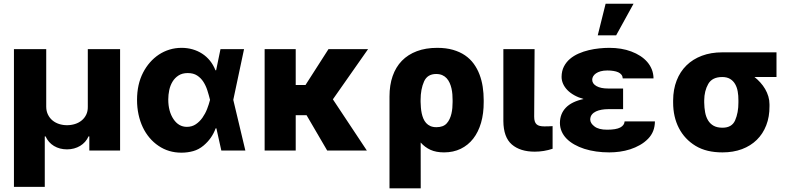

<svg xmlns="http://www.w3.org/2000/svg" viewBox="-20 -810 4262 1033"><path d="M55 195.3V-545.5H228.7V-235.4Q229 -211.6 238.1 -193.2Q247.2 -174.7 262.4 -162.1Q277.7 -149.5 297.9 -142.9Q318.2 -136.4 340.6 -136.4Q362.9 -136.4 383.3 -142.8Q403.8 -149.1 419.2 -161.8Q434.7 -174.4 443.7 -192.8Q452.8 -211.3 452.4 -235.4V-545.5H626.1V0H460.6V-76.3H456.3Q449.2 -60 437.7 -47.1Q426.1 -34.1 411 -25Q396 -16 378.2 -11.2Q360.4 -6.4 340.6 -6.4Q300.8 -6.4 270.4 -24.7Q240.1 -43 225.1 -76.3H220.9V195.3Z M749.6 -419Q765.3 -449.6 786.8 -474.1Q808.2 -498.6 834.7 -516.2Q861.2 -533.7 891.9 -543.1Q922.6 -552.6 957 -552.6Q987.9 -552.6 1016 -544.6Q1044 -536.6 1067.6 -521.3Q1091.3 -506 1109.6 -483.5Q1127.8 -460.9 1139.2 -431.8H1142.8L1166.2 -545.5H1293L1235.1 -272.7L1300.1 0H1170.8L1144.2 -119.7H1140.3Q1120.4 -64.6 1074.9 -26.6Q1049.4 -5.3 1019.4 3Q989.3 11.4 956 11.4Q886.7 11.4 833.1 -25.2Q806.1 -43.3 784.6 -68.7Q763.1 -94.1 748.2 -125.5Q733.3 -157 725.3 -194.1Q717.3 -231.2 717.3 -272.7Q717.3 -356.2 749.6 -419ZM913.4 -169Q941.1 -127.5 985.4 -127.5Q1012.8 -127.5 1033.6 -141.5Q1054.3 -155.5 1069.4 -177Q1084.5 -198.5 1094.3 -223.7Q1104 -248.9 1109.7 -271.3L1110.1 -272.7L1109.7 -274.1Q1103.7 -298.3 1095.7 -323.5Q1087.7 -348.7 1074.4 -369.5Q1061.1 -390.3 1040.8 -403.6Q1020.6 -416.9 990.1 -416.9Q960.9 -416.9 940.9 -404.1Q920.8 -391.3 908.4 -370.9Q896 -350.5 890.6 -325.3Q885.3 -300.1 885.3 -274.9Q885.3 -210.9 913.4 -169Z M1571 -545.5V-352.6H1623.6L1747.2 -545.5H1960.2L1771 -275.6L1953.8 0H1740.4L1629.3 -190.3H1571V0H1403.8V-545.5Z M2075.6 203.1V-291.2Q2075.6 -352.3 2092.5 -400.7Q2109.4 -449.2 2142.2 -483Q2175.1 -516.7 2222.8 -534.6Q2270.6 -552.6 2332.4 -552.6Q2380 -552.6 2417.1 -541.9Q2454.2 -531.2 2481.9 -512.3Q2509.6 -493.3 2528.8 -467Q2547.9 -440.7 2559.8 -409.4Q2571.7 -378.2 2577.1 -343Q2582.4 -307.9 2582.4 -271.3V-261.4Q2582.7 -199.6 2568.2 -149.5Q2553.6 -99.4 2526.1 -64.1Q2498.6 -28.8 2458.8 -9.4Q2419 9.9 2369 9.9Q2326.3 9.9 2296 -3.9Q2265.6 -17.8 2243.3 -43.3L2243.6 203.1ZM2242.9 -272V-261.7Q2243.3 -247.2 2244.5 -231.4Q2245.7 -215.6 2248.9 -200.5Q2252.1 -185.4 2257.8 -171.9Q2263.5 -158.4 2272.7 -148.1Q2282 -137.8 2295.6 -131.7Q2309.3 -125.7 2328.1 -125.7Q2365.1 -125.7 2383.5 -146.3Q2392.8 -156.6 2399 -169.9Q2405.2 -183.2 2408.7 -198.2Q2412.3 -213.1 2413.7 -229.2Q2415.1 -245.4 2415.1 -261.4V-271.3Q2415.1 -286.2 2413.9 -302.4Q2412.6 -318.5 2409.1 -334.2Q2405.5 -349.8 2399.3 -363.8Q2393.1 -377.8 2383.3 -388.7Q2373.6 -399.5 2359.6 -405.7Q2345.5 -411.9 2326.7 -411.9Q2279.8 -411.9 2261.7 -372.2Q2242.9 -330.3 2242.9 -272Z M2688.2 -545.5H2856.2L2854 -182.5Q2854 -167.3 2857.2 -157.1Q2860.4 -147 2867.2 -141Q2873.9 -134.9 2884.4 -132.5Q2894.9 -130 2909.4 -130Q2925.1 -130 2934.5 -130.5Q2943.9 -131 2953.1 -131.4V-9.6Q2906.2 6 2856.9 6Q2778.8 6 2733.7 -32.7Q2688.9 -71.4 2688.2 -158.7Z M2992.5 -148.8Q2992.9 -197.8 3024.3 -230.6Q3055.8 -263.5 3120 -277.3Q3092 -285.2 3069.8 -297.6Q3047.6 -310 3032.5 -325.6Q3017.4 -341.3 3009.4 -359.4Q3001.4 -377.5 3001.4 -396.7Q3001.8 -428.3 3014 -452.1Q3026.3 -475.9 3046.5 -493.1Q3066.8 -510.3 3093 -521.8Q3119.3 -533.4 3147.7 -540.1Q3176.1 -546.9 3204.5 -549.7Q3233 -552.6 3257.8 -552.6Q3324.6 -552.6 3376.4 -533Q3403.1 -523.1 3424.9 -508.9Q3446.7 -494.7 3462.4 -476.6Q3478 -458.5 3486.9 -436.3Q3495.7 -414.1 3496.1 -388.1H3330.6Q3329.9 -399.9 3323.5 -408Q3317.1 -416.2 3306.1 -421.2Q3295.1 -426.1 3280.2 -428.4Q3265.3 -430.8 3247.5 -430.8Q3226.9 -430.8 3211.6 -426.5Q3196.4 -422.2 3186.3 -415.1Q3176.1 -408 3171.2 -399.1Q3166.2 -390.3 3166.2 -380.7Q3166.5 -359.4 3189.5 -346.6Q3212.4 -333.8 3251.1 -333.8H3332.4V-222.7H3251.1Q3234 -222.7 3217.2 -219.8Q3200.3 -217 3186.6 -210.6Q3172.9 -204.2 3164.4 -193.5Q3155.9 -182.9 3155.5 -166.9Q3155.9 -146.3 3179 -129.3Q3201.3 -112.2 3246.4 -112.2Q3294.4 -112.2 3316.8 -123.9Q3339.1 -135.7 3340.6 -157H3503.6Q3503.2 -100.9 3467.3 -63.9Q3447.8 -43.7 3422.9 -29.7Q3398.1 -15.6 3370.6 -6.7Q3343 2.1 3314.3 6Q3285.5 9.9 3258.2 9.9Q3184.3 9.9 3123.9 -9.2Q3094.1 -18.8 3069.8 -32.7Q3045.5 -46.5 3028.2 -64.1Q3011 -81.7 3001.8 -103Q2992.5 -124.3 2992.5 -148.8ZM3196 -620 3238.3 -789.8H3388.5L3295.1 -620Z M3601.6 -269.9Q3601.9 -329.2 3620.6 -377Q3639.2 -424.7 3673.5 -458.3Q3707.7 -491.8 3756.4 -510.1Q3805 -528.4 3865.8 -528.4H4157.7V-395.6H4039.4Q4056.1 -382.5 4070.8 -366.1Q4085.6 -349.8 4096.6 -331Q4107.6 -312.1 4113.8 -291.4Q4120 -270.6 4120 -248.6V-238.6Q4120.4 -181.8 4102.6 -136Q4084.9 -90.2 4051.8 -57.7Q4018.8 -25.2 3971.9 -7.6Q3925.1 9.9 3867.2 9.9Q3824.2 9.9 3788.4 1.4Q3752.5 -7.1 3722.3 -25.2Q3663.4 -61.1 3632.5 -121.1Q3601.6 -181.1 3601.6 -258.5ZM3867.2 -122.9Q3917.6 -122.9 3935 -162.3Q3953.1 -203.8 3952.8 -258.5V-269.9Q3953.1 -295.5 3949 -318.2Q3945 -340.9 3934.8 -358.1Q3924.7 -375.4 3907.8 -385.5Q3891 -395.6 3865.8 -395.6Q3811.8 -395.6 3790.5 -358.3Q3769.2 -321 3768.8 -269.9V-258.5Q3769.2 -230.1 3773.8 -205.4Q3778.4 -180.8 3789.6 -162.3Q3800.8 -143.8 3819.6 -133.3Q3838.4 -122.9 3867.2 -122.9Z"/></svg>

Font: Inter P Extra Bold
Style: Regular
Weight: 800
Designer: Rasmus Andersson
Foundry: rsms
Version: Version 3.018;git-588b23468